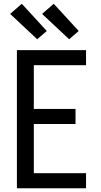

<svg xmlns="http://www.w3.org/2000/svg" viewBox="-20 -1002 540 1022"><path d="M70 0V-735H438V-655H160V-422H382V-342H160V-80H438V0ZM348 -793 204 -928 266 -982 399 -837ZM178 -793 34 -928 96 -982 229 -837Z"/></svg>

Font: Iosevka Custom Medium
Style: Regular
Weight: 500
Monospace: yes
Designer: Belleve Invis
Foundry: Belleve Invis
Version: Version 32.5.0; ttfautohint (v1.8.4)